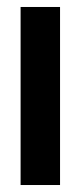

<svg xmlns="http://www.w3.org/2000/svg" viewBox="-20 -530 231 550"><path d="M39 -510H152V0H39Z"/></svg>

Font: Saira ExtraCondensed
Style: Bold
Weight: 700
Width: 2
Designer: Hector Gatti with collaboration of the Omnibus-Type team
Foundry: Omnibus-Type
Version: Version 0.072; ttfautohint (v1.8)